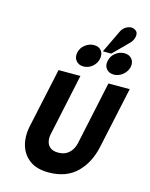

<svg xmlns="http://www.w3.org/2000/svg" viewBox="-121 -880 756 967"><g transform="rotate(15 257.0 -396.5)"><path d="M330 -610Q335 -636 322 -652.5Q309 -669 284 -669Q259 -669 237.5 -652.5Q216 -636 211 -610Q206 -585 220 -568Q234 -551 259 -551Q284 -551 304.5 -568Q325 -585 330 -610ZM490 -610Q495 -636 481 -652.5Q467 -669 442 -669Q417 -669 396 -652.5Q375 -636 370 -610Q364 -585 378 -568Q392 -551 417 -551Q442 -551 463 -568Q484 -585 490 -610ZM453 -725Q465 -736 471 -750.5Q477 -765 475.5 -778Q474 -791 461 -798Q449 -805 435 -802.5Q421 -800 409 -791Q397 -782 390 -767L334 -650H378ZM446 -185 514 -501H403L334 -177Q330 -155 319 -137Q308 -119 290.5 -109Q273 -99 248 -99Q222 -99 207.5 -110Q193 -121 188.5 -139Q184 -157 188 -177L257 -501H143L75 -185Q65 -134 78 -89.5Q91 -45 128 -17.5Q165 10 227 10Q319 10 373.5 -43.5Q428 -97 446 -185Z"/></g></svg>

Font: Advent Pro
Style: Bold Italic
Weight: 700
Italic angle: -12°
Designer: VivaRado, Andreas Kalpakidis
Foundry: VivaRado, Andreas Kalpakidis
Version: Version 3.000